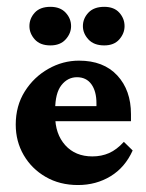

<svg xmlns="http://www.w3.org/2000/svg" viewBox="-20 -528 422 554"><path d="M205.1 5.9Q152.3 5.9 111.8 -17.6Q71.3 -41 48.3 -80.6Q25.4 -120.1 25.4 -168.5Q25.4 -222.7 51.5 -264.2Q77.6 -305.7 119.4 -329.3Q161.1 -353 208 -353Q278.8 -353 318.4 -310.3Q357.9 -267.6 357.9 -198.7V-178.2H128.9V-221.7H272.5L258.3 -199.7V-230Q258.3 -264.6 243.7 -284.9Q229 -305.2 202.1 -305.2Q175.3 -305.2 157.2 -282.2Q139.2 -259.3 139.2 -211.4V-193.4Q139.2 -141.6 168.2 -109.1Q197.3 -76.7 246.6 -76.7Q272.9 -76.7 294.9 -86.4Q316.9 -96.2 337.4 -118.7L362.8 -93.8Q340.8 -44.9 299.1 -19.5Q257.3 5.9 205.1 5.9ZM125.5 -397Q95.7 -397 80.3 -414.3Q64.9 -431.6 64.9 -452.6Q64.9 -474.6 80.3 -491.5Q95.7 -508.3 125.5 -508.3Q153.8 -508.3 169.4 -491.5Q185.1 -474.6 185.1 -452.6Q185.1 -431.6 169.4 -414.3Q153.8 -397 125.5 -397ZM280.8 -397Q251 -397 235.1 -414.3Q219.2 -431.6 219.2 -452.6Q219.2 -474.6 235.1 -491.5Q251 -508.3 280.8 -508.3Q309.1 -508.3 324.2 -491.5Q339.4 -474.6 339.4 -452.6Q339.4 -431.6 324.2 -414.3Q309.1 -397 280.8 -397Z"/></svg>

Font: Lateef ExtraBold
Style: Regular
Weight: 800
Designer: SIL International
Foundry: SIL International
Version: Version 4.200